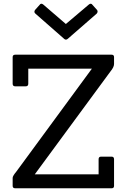

<svg xmlns="http://www.w3.org/2000/svg" viewBox="-20 -1012 681 1032"><path d="M345 -804Q340 -799 334.5 -799Q329 -799 325 -803L170 -939Q161 -947 168 -958L193 -986Q197 -992 202 -992Q207 -992 212 -988L334 -883L458 -988Q463 -992 468 -992Q473 -992 477 -986L502 -958Q508 -949 500 -939ZM580 0H62Q48 0 48 -13V-56Q48 -66 68 -90L474 -643H132V-562Q132 -548 118 -548H62Q48 -548 48 -562V-705Q48 -718 62 -718H580Q593 -718 593 -705V-668Q593 -651 573 -627L167 -75H510V-156Q510 -170 523 -170H580Q593 -170 593 -156V-13Q593 0 580 0Z"/></svg>

Font: Sanchez
Style: Regular
Weight: 400
Designer: Daniel Hernández
Foundry: LatinoType
Version: Version 1.001